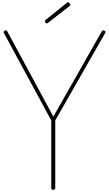

<svg xmlns="http://www.w3.org/2000/svg" viewBox="-20 -1693 982 1727"><path d="M459 14Q441 14 441 -1V-610L15 -1396Q11 -1404 13.5 -1409Q16 -1414 24 -1418Q33 -1423 37.5 -1420Q42 -1417 46 -1410L460 -644L891 -1403Q898 -1415 903.5 -1418.5Q909 -1422 917 -1418Q927 -1413 928.5 -1408.5Q930 -1404 926 -1396L477 -610V-1Q477 14 459 14ZM402 -1482Q396 -1482 390 -1488.5Q384 -1495 384 -1501Q384 -1503 384 -1505.5Q384 -1508 387 -1511L578 -1665Q582 -1668 584.5 -1670.5Q587 -1673 591 -1673Q596 -1673 600.5 -1669Q605 -1665 608.5 -1660Q612 -1655 612 -1650Q612 -1647 611.5 -1645Q611 -1643 608 -1640L413 -1489Q409 -1486 407 -1484Q405 -1482 402 -1482Z"/></svg>

Font: Playwrite BE WAL Thin
Style: Regular
Weight: 250
Version: Version 1.002